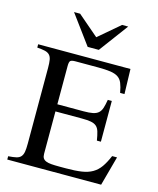

<svg xmlns="http://www.w3.org/2000/svg" viewBox="-129 -976 876 1065"><g transform="rotate(15 309.5 -443.0)"><path d="M349 -719H285L162 -886H197L317 -783L438 -886H473ZM555 0H16V-19Q45 -21 62 -25Q79 -29 88 -39.5Q97 -50 100 -67.5Q103 -85 103 -114V-550Q103 -578 100 -595.5Q97 -613 87.5 -623Q78 -633 61 -637Q44 -641 16 -643V-662H546L550 -519H525Q519 -553 510.5 -573.5Q502 -594 485.5 -605Q469 -616 441.5 -620Q414 -624 371 -624H240Q219 -624 212 -618Q205 -612 205 -588V-368H356Q388 -368 408 -372Q428 -376 440 -386.5Q452 -397 458 -415.5Q464 -434 469 -464H492V-230H469Q464 -261 458 -280.5Q452 -300 440 -310Q428 -320 408 -323.5Q388 -327 356 -327H205V-84Q205 -68 210.5 -59Q216 -50 228 -45Q240 -40 259 -38.5Q278 -37 306 -37H342Q396 -37 432.5 -42.5Q469 -48 494.5 -63Q520 -78 538 -103.5Q556 -129 573 -169H601Z"/></g></svg>

Font: STIXGeneralUnicodeRegular
Style: Regular
Weight: 400
Designer: MicroPress Inc., with final additions and corrections provided by Coen Hoffman, Elsevier (retired)
Version: Version 1.1.0